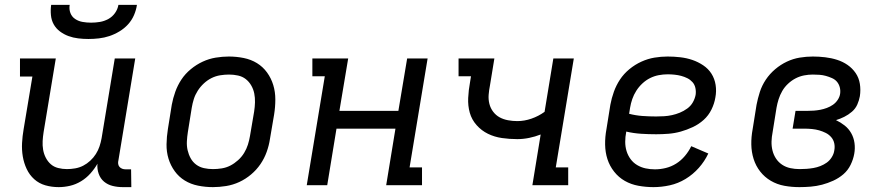

<svg xmlns="http://www.w3.org/2000/svg" viewBox="-20 -760 3640 788"><path d="M221 8Q192 8 166 0.5Q140 -7 120.5 -24.5Q101 -42 89.5 -66.5Q78 -91 73.5 -118Q69 -145 70.5 -173Q72 -201 77 -230L113 -446H62V-520H209L159 -218Q156 -199 155 -181Q154 -163 157 -145.5Q160 -128 168 -112.5Q176 -97 188.5 -86Q201 -75 218.5 -70.5Q236 -66 255 -66Q271 -66 288.5 -69Q306 -72 321.5 -80Q337 -88 350.5 -100.5Q364 -113 373.5 -128Q383 -143 388.5 -159.5Q394 -176 397 -193L451 -520H535L466 -102Q464 -95 465 -87.5Q466 -80 470.5 -75Q475 -70 481.5 -67.5Q488 -65 496 -65H518L519 8H484Q462 8 442 3Q422 -2 407 -14.5Q392 -27 385 -47Q378 -67 380 -88Q368 -67 351 -48Q334 -29 312.5 -16Q291 -3 267.5 2.5Q244 8 221 8ZM343 -600Q322 -600 301 -602.5Q280 -605 261 -612Q242 -619 226 -631Q210 -643 200.5 -660Q191 -677 189 -698Q187 -719 190 -740H266Q263 -722 269 -706.5Q275 -691 288.5 -682Q302 -673 319 -670Q336 -667 354 -667Q372 -667 390 -670Q408 -673 424.5 -682Q441 -691 452 -706.5Q463 -722 466 -740H542Q539 -719 530 -698Q521 -677 505.5 -660Q490 -643 470 -631Q450 -619 429 -612Q408 -605 386 -602.5Q364 -600 343 -600Z M854 8Q823 8 793 2Q763 -4 738.5 -19Q714 -34 697 -57.5Q680 -81 671.5 -109Q663 -137 663.5 -168Q664 -199 669 -230L685 -330Q690 -357 699.5 -383.5Q709 -410 724.5 -433.5Q740 -457 763 -476Q786 -495 812 -507Q838 -519 865.5 -523.5Q893 -528 919 -528Q950 -528 980 -522Q1010 -516 1034.5 -501Q1059 -486 1076 -462.5Q1093 -439 1101.5 -411Q1110 -383 1110 -352Q1110 -321 1105 -290L1088 -190Q1084 -163 1074.5 -136.5Q1065 -110 1049 -86.5Q1033 -63 1010.5 -44Q988 -25 962 -13Q936 -1 908 3.5Q880 8 854 8ZM854 -66Q872 -66 890.5 -69Q909 -72 925.5 -80.5Q942 -89 957 -102.5Q972 -116 982 -132.5Q992 -149 997.5 -166.5Q1003 -184 1006 -202L1023 -302Q1026 -321 1026.5 -340Q1027 -359 1023.5 -376.5Q1020 -394 1011 -409.5Q1002 -425 988.5 -435.5Q975 -446 957 -450Q939 -454 920 -454Q902 -454 883.5 -451Q865 -448 848 -439.5Q831 -431 816.5 -417.5Q802 -404 791.5 -387.5Q781 -371 775.5 -353.5Q770 -336 767 -318L751 -218Q748 -199 747 -180Q746 -161 750 -143.5Q754 -126 762.5 -110.5Q771 -95 785 -84.5Q799 -74 817 -70Q835 -66 854 -66Z M1239 0 1313 -447H1262V-520H1409L1373 -305H1615L1651 -520H1735L1661 -73H1712V0H1565L1603 -232H1361L1323 0Z M2165 0 2199 -208Q2176 -199 2151.5 -194Q2127 -189 2103 -189Q2071 -189 2040 -193.5Q2009 -198 1982.5 -211Q1956 -224 1936 -246.5Q1916 -269 1908 -297.5Q1900 -326 1901.5 -358Q1903 -390 1909 -422L1913 -447H1862V-520H2009L1991 -410Q1987 -390 1985.5 -371Q1984 -352 1988.5 -334Q1993 -316 2004 -301.5Q2015 -287 2030.5 -278.5Q2046 -270 2065 -266.5Q2084 -263 2103 -263Q2132 -263 2161 -273Q2190 -283 2215 -301L2251 -520H2335L2261 -73H2312V0Z M2662 8Q2631 8 2600.5 2.5Q2570 -3 2544.5 -17.5Q2519 -32 2500.5 -55.5Q2482 -79 2473 -107Q2464 -135 2463.5 -166.5Q2463 -198 2469 -230L2485 -330Q2490 -357 2499.5 -383.5Q2509 -410 2524.5 -433.5Q2540 -457 2563 -476Q2586 -495 2612.5 -507Q2639 -519 2666 -523.5Q2693 -528 2720 -528Q2746 -528 2772 -525Q2798 -522 2821.5 -514Q2845 -506 2866 -492Q2887 -478 2900 -457.5Q2913 -437 2917 -411.5Q2921 -386 2916 -360Q2912 -335 2900 -310.5Q2888 -286 2868 -268Q2848 -250 2823.5 -238.5Q2799 -227 2774 -220Q2749 -213 2723.5 -211Q2698 -209 2673 -209Q2642 -209 2611 -211Q2580 -213 2550 -220V-218Q2546 -198 2546 -178Q2546 -158 2551.5 -140Q2557 -122 2568 -107Q2579 -92 2595 -82.5Q2611 -73 2629.5 -69Q2648 -65 2668 -65Q2690 -65 2712.5 -70.5Q2735 -76 2755 -88.5Q2775 -101 2791 -120Q2807 -139 2817 -160L2887 -130Q2872 -98 2848 -71Q2824 -44 2793.5 -25.5Q2763 -7 2729 0.5Q2695 8 2662 8ZM2673 -282Q2689 -282 2705.5 -283Q2722 -284 2738 -287.5Q2754 -291 2770 -297.5Q2786 -304 2800.5 -314.5Q2815 -325 2823.5 -340Q2832 -355 2835 -371Q2837 -385 2834 -399Q2831 -413 2822 -423Q2813 -433 2801 -439Q2789 -445 2776 -448.5Q2763 -452 2748.5 -453.5Q2734 -455 2720 -455Q2702 -455 2683.5 -451.5Q2665 -448 2648 -439.5Q2631 -431 2616.5 -417.5Q2602 -404 2591.5 -387.5Q2581 -371 2575 -353.5Q2569 -336 2566 -318L2562 -293Q2589 -286 2617 -284Q2645 -282 2673 -282Z M3261 8Q3229 8 3199 2.5Q3169 -3 3143.5 -18Q3118 -33 3100 -56Q3082 -79 3073 -107.5Q3064 -136 3063.5 -167Q3063 -198 3069 -230L3085 -330Q3090 -356 3098.5 -382.5Q3107 -409 3123 -433Q3139 -457 3161.5 -476Q3184 -495 3209.5 -507Q3235 -519 3262 -523.5Q3289 -528 3316 -528Q3341 -528 3366.5 -525Q3392 -522 3415.5 -514.5Q3439 -507 3458.5 -493.5Q3478 -480 3491.5 -460.5Q3505 -441 3509 -416Q3513 -391 3509 -365Q3506 -348 3498.5 -331Q3491 -314 3476.5 -301.5Q3462 -289 3445 -280.5Q3428 -272 3411 -267Q3430 -258 3446.5 -245Q3463 -232 3473.5 -213.5Q3484 -195 3487 -173Q3490 -151 3486 -129Q3482 -106 3471 -83.5Q3460 -61 3441.5 -45Q3423 -29 3400 -18.5Q3377 -8 3354 -2Q3331 4 3307.5 6Q3284 8 3261 8ZM3262 -66Q3276 -66 3290 -67Q3304 -68 3318.5 -70.5Q3333 -73 3347 -78.5Q3361 -84 3373 -92.5Q3385 -101 3393.5 -114.5Q3402 -128 3404 -142Q3407 -157 3404 -171.5Q3401 -186 3391.5 -197Q3382 -208 3369 -214.5Q3356 -221 3342 -225Q3328 -229 3312.5 -230.5Q3297 -232 3282 -232H3233L3245 -305H3294Q3307 -305 3320.5 -306Q3334 -307 3347 -309.5Q3360 -312 3373.5 -317Q3387 -322 3398.5 -330Q3410 -338 3418 -350Q3426 -362 3428 -375Q3430 -389 3426.5 -402Q3423 -415 3415 -424.5Q3407 -434 3394.5 -439.5Q3382 -445 3369.5 -448.5Q3357 -452 3343.5 -453Q3330 -454 3316 -454Q3298 -454 3280 -450.5Q3262 -447 3245.5 -438.5Q3229 -430 3214.5 -416.5Q3200 -403 3190.5 -386.5Q3181 -370 3175.5 -352.5Q3170 -335 3167 -318L3151 -218Q3147 -198 3146.5 -179Q3146 -160 3150.5 -142Q3155 -124 3165 -109Q3175 -94 3190 -84Q3205 -74 3223.5 -70Q3242 -66 3262 -66Z"/></svg>

Font: Iosevka HT Extended
Style: Italic
Weight: 400
Width: 7
Italic angle: -9°
Monospace: yes
Designer: Belleve Invis
Foundry: Belleve Invis
Version: Version 32.3.0; ttfautohint (v1.8.4)